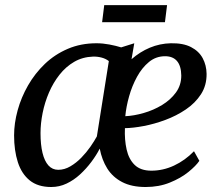

<svg xmlns="http://www.w3.org/2000/svg" viewBox="-20 -740 884 770"><path d="M518.5 -566.5 507.5 -502.5Q541 -532 581 -548.8Q621 -565.5 665 -566.5Q714.5 -567.5 746 -551.2Q777.5 -535 792.8 -506.8Q808 -478.5 808.5 -444Q809 -397.5 786 -362Q763 -326.5 725.2 -301Q687.5 -275.5 643 -259Q598.5 -242.5 556 -234.5Q513.5 -226.5 481 -226Q479 -179.5 487.8 -140.5Q496.5 -101.5 520.2 -78.5Q544 -55.5 587 -55.5Q634 -55.5 678 -76Q722 -96.5 758 -133.5L779.5 -95Q766 -75 735.5 -50.2Q705 -25.5 661.2 -7.8Q617.5 10 564 10Q508 10 470 -9.8Q432 -29.5 410.2 -64.2Q388.5 -99 380 -144Q366.5 -117.5 346.2 -90.5Q326 -63.5 301 -40.5Q276 -17.5 247 -3.8Q218 10 185.5 10Q132 10 99.2 -16.5Q66.5 -43 51.5 -89.8Q36.5 -136.5 36.5 -197Q36.5 -246 50.8 -297.8Q65 -349.5 92.5 -397.5Q120 -445.5 160 -483.8Q200 -522 252 -544.2Q304 -566.5 367 -566.5Q392.5 -566.5 418.8 -561.5Q445 -556.5 466 -550ZM368.5 -193 416.5 -495Q404.5 -504.5 387.8 -509Q371 -513.5 353 -513Q311 -511.5 277.5 -492Q244 -472.5 218.8 -440.5Q193.5 -408.5 176.5 -369Q159.5 -329.5 151 -287.2Q142.5 -245 142.5 -206Q142.5 -159.5 150.5 -126.8Q158.5 -94 174.2 -76.5Q190 -59 213.5 -59Q238.5 -59 262 -72.8Q285.5 -86.5 306 -107.5Q326.5 -128.5 342.5 -151.5Q358.5 -174.5 368.5 -193ZM642 -514.5Q605.5 -514.5 577.5 -491.5Q549.5 -468.5 529.5 -432Q509.5 -395.5 497.8 -353.8Q486 -312 482.5 -274Q517 -275.5 556.2 -286.8Q595.5 -298 629.8 -318.8Q664 -339.5 685.5 -369Q707 -398.5 707 -437Q706.5 -475.5 690 -495Q673.5 -514.5 642 -514.5ZM398 -719.5H650L641.5 -651H389.5Z"/></svg>

Font: Merriweather 20pt
Style: Italic
Weight: 400
Italic angle: -7.8°
Version: Version 2.101